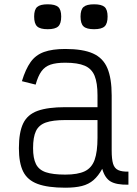

<svg xmlns="http://www.w3.org/2000/svg" viewBox="-20 -860 640 894"><path d="M284 14Q203 14 155.5 -3.5Q108 -21 88 -61Q68 -101 68 -170Q68 -244 88 -285.5Q108 -327 155.5 -344Q203 -361 284 -361H434V-416Q434 -474 420.5 -507Q407 -540 374.5 -554Q342 -568 284 -568Q241 -568 215 -559Q189 -550 173 -528Q157 -506 146 -466L82 -482Q99 -538 122.5 -571Q146 -604 185 -618Q224 -632 284 -632Q366 -632 413 -611Q460 -590 480 -542.5Q500 -495 500 -416V-160Q500 -119 506.5 -97.5Q513 -76 530.5 -68Q548 -60 578 -61V0Q522 1 495 -15Q468 -31 456 -74Q438 -41 415.5 -21.5Q393 -2 361.5 6Q330 14 284 14ZM284 -47Q342 -47 374.5 -62.5Q407 -78 420.5 -115.5Q434 -153 434 -219V-301H284Q226 -301 193.5 -289.5Q161 -278 147.5 -250Q134 -222 134 -170Q134 -123 147.5 -96Q161 -69 193.5 -58Q226 -47 284 -47ZM418 -724Q383 -724 369 -737Q355 -750 355 -783Q355 -815 369 -827.5Q383 -840 418 -840Q453 -840 467 -827.5Q481 -815 481 -783Q481 -750 467 -737Q453 -724 418 -724ZM202 -724Q167 -724 153 -737Q139 -750 139 -783Q139 -815 153 -827.5Q167 -840 202 -840Q237 -840 251 -827.5Q265 -815 265 -783Q265 -750 251 -737Q237 -724 202 -724Z"/></svg>

Font: Victor Mono Light
Style: Regular
Weight: 300
Monospace: yes
Designer: Rune Bjørnerås
Version: Version 1.561;gftools[0.9.30]